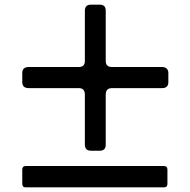

<svg xmlns="http://www.w3.org/2000/svg" viewBox="-20 -812 819 828"><path d="M76 -81Q76 -96 91 -96H687Q702 -96 702 -81V-19Q702 -4 687 -4H91Q76 -4 76 -19ZM410 -792Q436 -792 436 -766V-549Q436 -523 463 -523H679Q691 -523 698.5 -516.5Q706 -510 706 -497V-458Q706 -432 679 -432H463Q436 -432 436 -404V-188Q436 -162 410 -162H373Q346 -162 346 -188V-404Q346 -432 320 -432H104Q76 -432 76 -458V-497Q76 -523 104 -523H320Q346 -523 346 -549V-766Q346 -792 373 -792Z"/></svg>

Font: OpenDyslexic 3
Style: Regular
Weight: 400
Designer: Abelardo Gonzalez
Version: Version 1.000;PS 001.001;hotconv 1.0.56